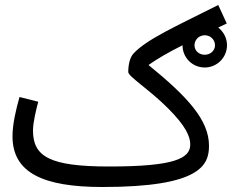

<svg xmlns="http://www.w3.org/2000/svg" viewBox="-20 -727 928 768"><path d="M390 21C781 21 816 -66 816 -144C816 -247 730 -340 574 -467C611 -493 649 -515 710 -546C710 -497 749 -457 799 -457C848 -457 888 -497 888 -546C888 -575 874 -600 853 -617C864 -622 875 -627 887 -633L853 -707C682 -621 567 -570 514 -513C500 -498 493 -469 493 -439C493 -421 577 -369 652 -294C724 -222 741 -180 741 -149C741 -93 677 -61 416 -61C178 -61 112 -101 112 -205C112 -239 125 -290 133 -320L58 -339C44 -289 30 -231 30 -182C30 -36 152 21 390 21ZM799 -508C776 -508 758 -524 758 -546C758 -560 766 -573 777 -580C779 -581 782 -582 784 -583C788 -585 794 -586 799 -586C821 -586 840 -569 840 -546C840 -524 821 -508 799 -508Z"/></svg>

Font: Noto Sans Arabic
Style: Regular
Weight: 400
Designer: Monotype Design Team, Nadine Chahine, Nizar Qandah and Khaled Hosny
Foundry: Monotype Imaging Inc.
Version: Version 2.012